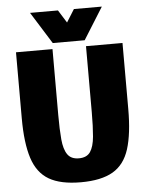

<svg xmlns="http://www.w3.org/2000/svg" viewBox="-58 -904 734 959"><g transform="rotate(-5 309.0 -424.5)"><path d="M576 -336Q576 -212 552 -136Q528 -60 469.5 -26Q411 8 309 8Q207 8 149 -26Q91 -60 66.5 -136Q42 -212 42 -336V-667H225V-336Q225 -264 229.5 -214Q234 -164 252 -138Q270 -112 309 -112Q349 -112 366.5 -138Q384 -164 388.5 -214Q393 -264 393 -336V-667H576ZM489 -857 389 -697H229L129 -857H269L309 -793L349 -857Z"/></g></svg>

Font: Epunda Sans Black
Style: Regular
Weight: 900
Designer: Simon Atzbach
Foundry: typofactur
Version: Version 2.204; ttfautohint (v1.8.4.7-5d5b)